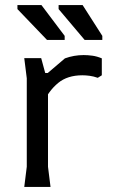

<svg xmlns="http://www.w3.org/2000/svg" viewBox="-20 -740 455 760"><path d="M76 0 86 -80V-430L76 -510H143L159 -451H170V-80L180 0ZM149 -329V-434L237 -509Q273 -522 311 -522Q328 -522 346 -519.5Q364 -517 383 -509V-442L367 -432Q350 -438 334.5 -440Q319 -442 306 -442Q247 -442 210 -411.5Q173 -381 149 -329ZM385 -582H315L212 -704V-720H307L385 -598ZM236 -582H166L49 -704V-720H144L236 -598Z"/></svg>

Font: AR One Sans
Style: Regular
Weight: 400
Designer: Niteesh Yadav
Foundry: Niteesh Yadav
Version: Version 1.001;gftools[0.9.33]